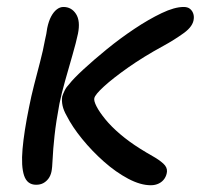

<svg xmlns="http://www.w3.org/2000/svg" viewBox="-20 -526 582 557"><path d="M417.6 11.4Q387.6 11.4 351.9 -7.5Q316.2 -26.4 281.5 -57.1Q246.8 -87.8 218.2 -123Q189.6 -158.2 173.6 -189.8Q164.4 -205.8 161.5 -219.5Q158.6 -233.2 160.4 -245.8Q163 -254.2 167.8 -263.9Q172.6 -273.6 181 -282.2Q192.8 -297.6 222.1 -324.7Q251.4 -351.8 289.9 -383.2Q328.4 -414.6 369.9 -442.3Q411.4 -470 448.9 -487.9Q486.4 -505.8 512.8 -505.8Q524.2 -505.8 530.7 -500.7Q537.2 -495.6 540.1 -488Q543 -480.4 542.2 -472.4Q541 -450.2 513.2 -430.1Q485.4 -410 453.4 -392.6Q396.2 -361.4 351.9 -330.2Q307.6 -299 281.5 -275.1Q255.4 -251.2 253.6 -241Q251.8 -233.4 260.1 -217.2Q268.4 -201 285.6 -179.9Q302.8 -158.8 328.5 -136.9Q354.2 -115 386 -95Q405.4 -82.8 423.7 -72.5Q442 -62.2 453.7 -51.5Q465.4 -40.8 464.4 -28.2Q463.4 -17.2 457.3 -8Q451.2 1.2 440.8 6.3Q430.4 11.4 417.6 11.4ZM84.8 10Q58.8 10 49.9 -16.7Q41 -43.4 45.4 -93.8Q49.8 -144.2 64.4 -215.6Q70.4 -246.2 78.8 -279.1Q87.2 -312 96.1 -345.7Q105 -379.4 110.8 -411.4Q112.8 -419.4 114.3 -427.5Q115.8 -435.6 117 -444.6Q121.2 -464.8 128.3 -478.1Q135.4 -491.4 144.6 -498.6Q153.8 -505.8 164 -505.8Q187.4 -505.8 200.5 -485.5Q213.6 -465.2 206.2 -428.4Q200.8 -402.8 190.2 -366.2Q179.6 -329.6 169 -292Q158.4 -254.4 152.4 -225Q142.6 -173 138.2 -132.2Q133.8 -91.4 132.7 -64.9Q131.6 -38.4 129.2 -27.6Q126.6 -15.8 120.3 -7.5Q114 0.8 105.3 5.4Q96.6 10 84.8 10Z"/></svg>

Font: Shantell Sans Light
Style: Italic
Weight: 300
Italic angle: -11°
Designer: Stephen Nixon, Anya Danilova, Shantell Martin
Foundry: Arrow Type
Version: Version 1.008;[ac192a2d6]